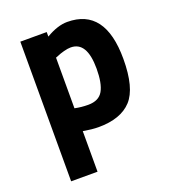

<svg xmlns="http://www.w3.org/2000/svg" viewBox="-132 -608 811 916"><g transform="rotate(-20 273.0 -150.5)"><path d="M72 210V-499H206V-476Q265 -511 314 -511Q506 -511 506 -254Q506 -106 451.5 -47Q397 12 284 12Q268 12 248.5 10Q229 8 218 6L206 4V210ZM288 -391Q273 -391 252.5 -385.5Q232 -380 219 -374L206 -369V-112Q239 -105 274 -105Q328 -105 349 -142Q370 -179 370 -254Q370 -391 288 -391Z"/></g></svg>

Font: TypoPRO Titillium Maps
Style: 999 wt
Weight: 900
Designer: Campivisivi
Foundry: Accademia di Belle Arti di Urbino and students of MA course of Visual design
Version: Version 001.001